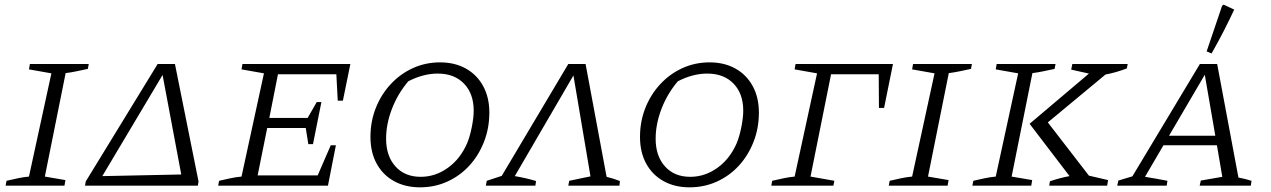

<svg xmlns="http://www.w3.org/2000/svg" viewBox="-20 -795 5441 822"><path d="M4 0 8 -21Q34 -27 57.5 -32Q81 -37 104 -39L200 -481L104 -498L108 -521H360L356 -500Q327 -494 306 -489.5Q285 -485 261 -482L172 -39L260 -24L256 0Z M344 0 347 -18 655 -521H729L830 -18L827 0ZM676 -474 418 -41 756 -48Z M914 0 918 -21Q944 -27 967.5 -32Q991 -37 1014 -39L1110 -481L1014 -498L1018 -521H1480L1448 -364H1426L1420 -477H1170L1133 -290H1297L1336 -358H1356L1320 -178H1300L1289 -247H1124L1083 -44H1340L1396 -173H1418L1384 0Z M1778 7Q1715 7 1667 -19.5Q1619 -46 1592.5 -94.5Q1566 -143 1566 -209Q1566 -275 1589 -333Q1612 -391 1653 -435Q1694 -479 1748 -503.5Q1802 -528 1864 -528Q1927 -528 1974.5 -501.5Q2022 -475 2048.5 -426.5Q2075 -378 2075 -313Q2075 -246 2052 -187.5Q2029 -129 1989 -85.5Q1949 -42 1895 -17.5Q1841 7 1778 7ZM1781 -38Q1844 -38 1897.5 -76.5Q1951 -115 1980 -182Q1992 -211 2000 -251.5Q2008 -292 2008 -321Q2008 -394 1966.5 -437Q1925 -480 1854 -480Q1792 -480 1728 -447Q1683 -394 1658 -329Q1633 -264 1633 -201Q1633 -127 1673 -82.5Q1713 -38 1781 -38Z M2487 -521 2577 -38Q2606 -31 2634 -20L2632 0H2413L2417 -21L2508 -40L2435 -472L2184 -41Q2232 -33 2275 -20L2272 0H2060L2064 -21L2128 -42L2413 -521Z M2932 7Q2869 7 2821 -19.5Q2773 -46 2746.5 -94.5Q2720 -143 2720 -209Q2720 -275 2743 -333Q2766 -391 2807 -435Q2848 -479 2902 -503.5Q2956 -528 3018 -528Q3081 -528 3128.5 -501.5Q3176 -475 3202.5 -426.5Q3229 -378 3229 -313Q3229 -246 3206 -187.5Q3183 -129 3143 -85.5Q3103 -42 3049 -17.5Q2995 7 2932 7ZM2935 -38Q2998 -38 3051.5 -76.5Q3105 -115 3134 -182Q3146 -211 3154 -251.5Q3162 -292 3162 -321Q3162 -394 3120.5 -437Q3079 -480 3008 -480Q2946 -480 2882 -447Q2837 -394 2812 -329Q2787 -264 2787 -201Q2787 -127 2827 -82.5Q2867 -38 2935 -38Z M3803 -521 3765 -333H3743L3742 -477H3538L3450 -39L3552 -21L3548 0H3282L3286 -21Q3313 -27 3336 -32Q3359 -37 3382 -39L3478 -481L3382 -498L3386 -521Z M3785 0 3789 -21Q3815 -27 3838.5 -32Q3862 -37 3885 -39L3981 -481L3885 -498L3889 -521H4141L4137 -500Q4108 -494 4087 -489.5Q4066 -485 4042 -482L3953 -39L4041 -24L4037 0Z M4143 0 4147 -21Q4173 -27 4196.5 -32Q4220 -37 4243 -39L4339 -481L4243 -498L4247 -521H4499L4495 -500Q4466 -494 4445 -489.5Q4424 -485 4400 -482L4311 -39L4399 -24L4395 0ZM4472 0 4475 -19Q4520 -34 4559 -41L4388 -265L4642 -480L4566 -497L4571 -521H4808L4804 -502Q4757 -484 4713 -476L4466 -271L4642 -43L4724 -24L4720 0Z M5282 -35Q5297 -32 5311.5 -28.5Q5326 -25 5338 -21L5335 0H5116L5121 -22L5213 -38L5190 -173H4961L4882 -38Q4906 -34 4929.5 -30Q4953 -26 4978 -21L4975 0H4763L4768 -22L4828 -40L5117 -521H5191ZM4985 -214H5183L5138 -475ZM5167 -566 5146 -575 5212 -770 5219 -775 5264 -754Q5244 -711 5220 -664Q5196 -617 5167 -566Z"/></svg>

Font: Piazzolla SC Light
Style: Italic
Weight: 300
Italic angle: -11.3°
Designer: Juan Pablo del Peral
Foundry: Huerta Tipografica
Version: Version 1.330